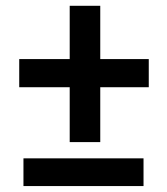

<svg xmlns="http://www.w3.org/2000/svg" viewBox="-20 -643 576 663"><path d="M326.2 -439V-623H220.7V-439H46.4V-341.8H220.7V-152.3H326.2V-341.8H493.7V-439ZM475.6 -0.5V-96.2H61V-0.5Z"/></svg>

Font: Shabnam FD Medium
Style: Regular
Weight: 500
Foundry: DejaVu fonts team - Redesigned by Saber Rastikerdar - Based on Vazir font
Version: Version 5.00;October 20, 2019;FontCreator 12.0.0.2547 64-bit